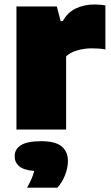

<svg xmlns="http://www.w3.org/2000/svg" viewBox="-20 -579 496 858"><path d="M53.5 0V-550H234L251 -484.5H260.5Q282 -523.5 318.8 -541.2Q355.5 -559 403 -559Q416 -559 428.8 -557.8Q441.5 -556.5 451 -555V-358Q436.5 -361 419.8 -362Q403 -363 389.5 -363Q357 -363 325 -353.8Q293 -344.5 275.5 -327V0ZM101 259.5Q126 215 133 185Q85 181 65.2 163.5Q45.5 146 45.5 119.5Q45.5 87.5 73.5 69.8Q101.5 52 164.5 52Q227.5 52 255.5 75.2Q283.5 98.5 283.5 140.5Q283.5 171 270.5 204Q257.5 237 236.5 259.5Z"/></svg>

Font: Encode Sans SemiExpanded SemiExpanded Black
Style: Regular
Weight: 900
Width: 6
Designer: Multiple Designers
Foundry: Impallari Type
Version: Version 3.000; ttfautohint (v1.8.3) -l 8 -r 50 -G 200 -x 14 